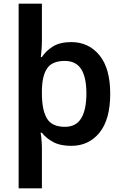

<svg xmlns="http://www.w3.org/2000/svg" viewBox="-20 -780 666 1040"><path d="M577 -272Q577 -133 519 -61.5Q461 10 366 10Q306 10 267.5 -11Q229 -32 207 -61H200Q202 -52 203.5 -37.5Q205 -23 206 -8Q207 7 207 18V240H81V-760H207V-557Q207 -536 205 -510.5Q203 -485 201 -471H207Q229 -505 267 -528.5Q305 -552 366 -552Q460 -552 518.5 -481Q577 -410 577 -272ZM448 -274Q448 -362 419.5 -406Q391 -450 331 -450Q263 -450 235.5 -410Q208 -370 207 -290V-273Q207 -186 233.5 -139.5Q260 -93 332 -93Q392 -93 420 -139.5Q448 -186 448 -274Z"/></svg>

Font: Noto Sans Hanifi Rohingya SemiBold
Style: Regular
Weight: 600
Version: Version 2.101